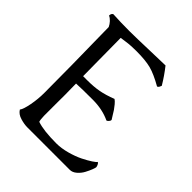

<svg xmlns="http://www.w3.org/2000/svg" viewBox="-185 -782 901 901"><g transform="rotate(45 265.0 -332.0)"><path d="M42 -642.1Q42 -656.2 51.8 -661.1Q101.6 -658.2 161.1 -658.2Q214.8 -658.7 279.5 -660.9Q344.2 -663.1 395 -664.1Q425.3 -626 450.2 -584Q449.2 -581.5 447.5 -577.9Q445.8 -574.2 445.1 -572.8Q444.3 -571.3 442.1 -569.3Q439.9 -567.4 437 -565.9Q383.8 -596.2 347.7 -605.7Q311.5 -615.2 251 -615.2Q232.9 -615.2 220 -614.5Q207 -613.8 200.2 -613Q193.4 -612.3 179.9 -610.4Q166.5 -608.4 154.8 -606.9Q154.8 -593.8 155.3 -555.4Q155.8 -517.1 156.2 -453.9Q156.7 -390.6 157.2 -355H182.1Q228 -355 261.7 -361.3Q295.4 -367.7 336.9 -383.8Q345.2 -378.4 355.2 -366.5Q365.2 -354.5 371.6 -345Q377.9 -335.4 386.5 -321Q395 -306.6 397 -304.2Q397.5 -299.3 392.1 -293Q386.7 -286.6 381.8 -285.2Q331.5 -309.1 267.1 -309.1Q192.4 -309.1 158.2 -307.1Q158.2 -288.6 158.7 -264.6Q159.2 -240.7 159.2 -235.8Q159.7 -213.4 158.9 -167.2Q158.2 -121.1 158.9 -94.2Q159.7 -67.4 163.1 -58.1Q206.5 -43 291 -43Q324.2 -43 361.3 -53.2Q398.4 -63.5 425.3 -76.9Q452.1 -90.3 470.2 -102.3Q488.3 -114.3 490.2 -119.1Q495.6 -117.2 499.3 -109.1Q502.9 -101.1 502.9 -96.2Q502.9 -92.3 497.3 -77.6Q491.7 -63 482.2 -45.2Q472.7 -27.3 456.8 -13.7Q440.9 0 423.8 0H142.1Q121.1 0 95.5 -7.6Q69.8 -15.1 58.1 -34.2Q68.4 -47.9 76.2 -88.9Q84 -129.9 84 -170.9Q84 -247.1 82.8 -355.2Q81.5 -463.4 80.1 -533.2L79.1 -603Q73.2 -615.7 63 -626.7Q52.7 -637.7 42 -642.1Z"/></g></svg>

Font: Crimson
Style: Roman
Weight: 400
Version: Version 0.8